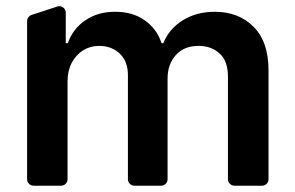

<svg xmlns="http://www.w3.org/2000/svg" viewBox="-20 -590 938 610"><path d="M66.1 -20.6V-522.7Q66.1 -529.5 70.1 -535Q74.2 -540.5 80.6 -542.6L161.9 -569.2Q165.1 -570.3 168.7 -570.3Q176.8 -570.3 182.9 -564.3Q188.9 -558.2 188.9 -549.7V-452.8H195.3Q212.4 -500 251.8 -525.9Q291.2 -552.6 345.9 -552.6Q401.6 -552.6 439.6 -525.6Q478 -498.9 493.3 -452.8H498.9Q517.4 -498.6 560.4 -525.2Q603.7 -552.6 662.6 -552.6Q737.9 -552.6 785.5 -505Q833.1 -457.7 833.1 -366.1V-20.6Q833.1 -12.1 827.1 -6Q821 0 812.5 0H725.1Q716.6 0 710.4 -6Q704.2 -12.1 704.2 -20.6V-346.2Q704.2 -397 677.2 -420.5Q650.9 -444.2 611.2 -444.2Q564.6 -444.2 538.7 -415.1Q512.4 -386 512.4 -340.2V-20.6Q512.4 -12.1 506.4 -6Q500.4 0 491.8 0H407.3Q398.8 0 392.6 -6Q386.4 -12.1 386.4 -20.6V-351.6Q386.4 -394.2 361.2 -419Q335.2 -444.2 294.7 -444.2Q267.4 -444.2 244.3 -430.4Q221.9 -416.2 208.1 -391Q194.6 -365.1 194.6 -331.7V-20.6Q194.6 -12.1 188.6 -6Q182.5 0 174 0H87Q78.5 0 72.3 -6Q66.1 -12.1 66.1 -20.6Z"/></svg>

Font: DeltaSans SemiBold
Style: Regular
Weight: 600
Designer: Rasmus Andersson
Foundry: rsms
Version: Version 3.012